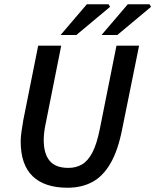

<svg xmlns="http://www.w3.org/2000/svg" viewBox="-20 -868 728 900"><path d="M297 12Q189 12 133 -42Q77 -96 77 -205Q77 -227 81 -253Q85 -279 89 -304L159 -654H267L194 -288Q185 -246 185 -211Q185 -148 212.5 -114.5Q240 -81 301 -81Q336 -81 364 -97Q392 -113 413 -153Q434 -193 448 -264L526 -654H632L553 -264Q533 -162 497.5 -101.5Q462 -41 412 -14.5Q362 12 297 12ZM264 -704 387 -848H489L496 -836L338 -704ZM456 -704 579 -848H681L688 -836L530 -704Z"/></svg>

Font: Source Sans 3 Semibold
Style: Italic
Weight: 600
Italic angle: -11°
Designer: Paul D. Hunt
Foundry: Adobe
Version: Version 3.052;hotconv 1.1.0;makeotfexe 2.6.0